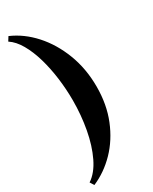

<svg xmlns="http://www.w3.org/2000/svg" viewBox="-245 -856 865 1083"><g transform="rotate(-30 188.0 -315.0)"><path d="M6.5 -773.5 23 -800Q104.5 -765 169.8 -692.8Q235 -620.5 273.2 -521Q311.5 -421.5 311.5 -305Q311.5 -188.5 273.2 -94Q235 0.5 169.8 67.8Q104.5 135 23 170L6.5 144Q56 111.5 89.5 42Q123 -27.5 139.8 -118.2Q156.5 -209 156.5 -305Q156.5 -377 147 -449.8Q137.5 -522.5 118.8 -587Q100 -651.5 72 -700.2Q44 -749 6.5 -773.5Z"/></g></svg>

Font: Bodoni* 06pt
Style: Bold
Weight: 700
Version: Version 2.3